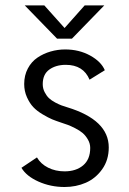

<svg xmlns="http://www.w3.org/2000/svg" viewBox="-20 -700 490 730"><path d="M376.5 -679.5 253.5 -553H197L74 -679.5H148.5L225.5 -593.5L302 -679.5ZM225.5 11Q172.5 11 126.5 -9.5Q80.5 -30 61.5 -62L120.5 -101.5Q135 -76.5 163 -62.5Q191 -48.5 225.5 -48.5Q269 -48.5 296 -71.2Q323 -94 323 -137.5Q323 -154.5 314.2 -169.5Q305.5 -184.5 294.5 -194Q283.5 -203.5 265.8 -212.5Q248 -221.5 237.8 -225.2Q227.5 -229 212 -234Q192.5 -240.5 178.5 -246.2Q164.5 -252 142.5 -265Q120.5 -278 106.8 -292.5Q93 -307 82.5 -330.2Q72 -353.5 72 -380.5Q72 -413.5 85.8 -439.5Q99.5 -465.5 122.5 -481Q145.5 -496.5 172.5 -504.2Q199.5 -512 228 -512Q280.5 -512 322.5 -489Q364.5 -466 378.5 -433L320.5 -397Q297 -453.5 230 -453.5Q192.5 -453.5 167.5 -435.5Q142.5 -417.5 142.5 -380Q142.5 -363.5 149.8 -349.5Q157 -335.5 166.2 -326.8Q175.5 -318 190.2 -310.2Q205 -302.5 214 -299.2Q223 -296 236 -292Q393.5 -244 393.5 -139.5Q393.5 -91.5 368.5 -56.5Q343.5 -21.5 306.2 -5.2Q269 11 225.5 11Z"/></svg>

Font: League Mono Condensed Light
Style: Regular
Weight: 300
Width: 1
Designer: Tyler Finck
Foundry: The League of Moveable Type / Tyler Finck
Version: Version 2.210